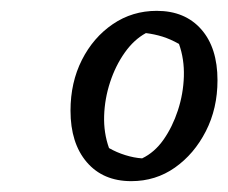

<svg xmlns="http://www.w3.org/2000/svg" viewBox="-20 -740 421 354"><path d="M222 -406Q170 -406 140 -441Q110 -476 110 -536Q110 -588 131 -629.5Q152 -671 188 -695.5Q224 -720 269 -720Q321 -720 351 -686Q381 -652 381 -592Q381 -540 359.5 -498Q338 -456 302.5 -431Q267 -406 222 -406ZM242 -448Q265 -459 281.5 -482.5Q298 -506 308 -536.5Q318 -567 319 -599Q320 -631 310 -659Q294 -668 279.5 -672.5Q265 -677 249 -679Q227 -667 210 -643Q193 -619 183 -588.5Q173 -558 172 -526.5Q171 -495 181 -467Q195 -459 211 -454Q227 -449 242 -448Z"/></svg>

Font: Piazzolla Thin Medium
Style: Italic
Weight: 500
Italic angle: -11.3°
Version: Version 2.005